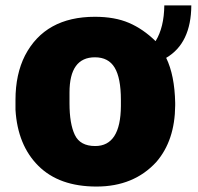

<svg xmlns="http://www.w3.org/2000/svg" viewBox="-20 -641 730 708"><path d="M37.1 -236.3V-272.5Q37.1 -367.2 72.3 -436.5Q146.5 -579.1 330.1 -579.1Q403.3 -579.1 455.6 -556.6Q507.8 -534.2 553.7 -489.3Q585 -540 585.9 -621.1H685.5Q684.6 -481.4 592.8 -427.7Q624 -363.3 626 -261.7V-252Q625 -123 556.6 -43.9Q473.6 46.9 335.9 46.9Q198.2 46.9 121.6 -29.3Q44.9 -105.5 37.1 -236.3ZM236.3 -259.8Q236.3 -184.6 255.9 -143.6Q275.4 -102.5 331.1 -102.5Q424.8 -102.5 425.8 -250V-272.5Q425.8 -353.5 402.8 -391.6Q379.9 -429.7 330.1 -429.7Q236.3 -429.7 236.3 -299.8Z"/></svg>

Font: GenEi M Gothic v2 Black
Style: Regular
Weight: 900
Version: Version 2.0